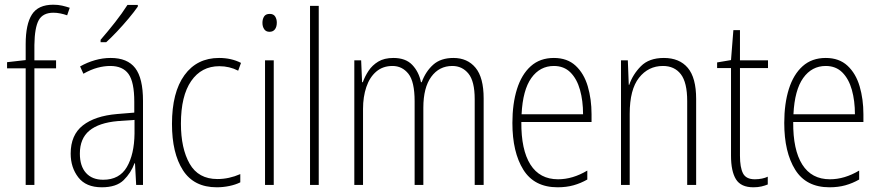

<svg xmlns="http://www.w3.org/2000/svg" viewBox="-20 -785 3734 815"><path d="M218 -495H126V0H89V-495H10V-521L89 -530V-598Q89 -682 115.5 -723.5Q142 -765 206 -765Q227 -765 244 -761Q261 -757 276 -752L265 -720Q251 -725 236 -728Q221 -731 207 -731Q162 -731 144.5 -699.5Q127 -668 126 -594V-529H218Z M450 -539Q521 -539 554 -496Q587 -453 587 -357V0H558L553 -92H551Q536 -51 505 -20.5Q474 10 412 10Q345 10 312.5 -32Q280 -74 280 -133Q280 -212 331.5 -252.5Q383 -293 477 -301L550 -307V-353Q550 -437 525.5 -471Q501 -505 448 -505Q422 -505 394 -497.5Q366 -490 334 -472L320 -503Q350 -520 383 -529.5Q416 -539 450 -539ZM480 -271Q400 -264 359.5 -230.5Q319 -197 319 -133Q319 -80 345 -51Q371 -22 418 -22Q487 -22 518.5 -76Q550 -130 551 -218V-276ZM565 -757Q549 -734 525.5 -706Q502 -678 477 -651.5Q452 -625 431 -606H407V-616Q439 -653 468.5 -690.5Q498 -728 521 -764H565Z M900 10Q803 10 756.5 -62.5Q710 -135 710 -259Q710 -393 763 -466Q816 -539 910 -539Q962 -539 1003 -518L991 -485Q954 -504 911 -504Q835 -504 791.5 -441Q748 -378 748 -260Q748 -155 785 -90Q822 -25 903 -25Q952 -25 1000 -46V-11Q980 -1 953.5 4.5Q927 10 900 10Z M1125 -726Q1141 -726 1148 -715Q1155 -704 1155 -689Q1155 -671 1147 -660.5Q1139 -650 1124 -650Q1109 -650 1101.5 -661Q1094 -672 1094 -688Q1094 -704 1101 -715Q1108 -726 1125 -726ZM1142 -529V0H1105V-529Z M1333 0H1296V-760H1333Z M1905 -539Q1964 -539 1998.5 -497.5Q2033 -456 2033 -367V0H1995V-364Q1995 -440 1968.5 -472.5Q1942 -505 1900 -505Q1844 -505 1810.5 -459Q1777 -413 1777 -328V0H1740V-355Q1740 -439 1713.5 -472Q1687 -505 1646 -505Q1605 -505 1577 -481Q1549 -457 1535 -415.5Q1521 -374 1521 -323V0H1484V-529H1513L1517 -436H1520Q1529 -461 1544.5 -484.5Q1560 -508 1585.5 -523.5Q1611 -539 1650 -539Q1702 -539 1730 -509.5Q1758 -480 1767 -436H1770Q1787 -482 1819 -510.5Q1851 -539 1905 -539Z M2331 -539Q2388 -539 2423.5 -506Q2459 -473 2475 -418.5Q2491 -364 2491 -300V-267H2193Q2192 -149 2231.5 -86.5Q2271 -24 2349 -24Q2411 -24 2473 -61V-23Q2445 -7 2414.5 1.5Q2384 10 2347 10Q2248 10 2201.5 -64.5Q2155 -139 2155 -263Q2155 -345 2174.5 -407Q2194 -469 2233 -504Q2272 -539 2331 -539ZM2331 -505Q2272 -505 2235.5 -454Q2199 -403 2194 -300H2455Q2455 -357 2442 -403.5Q2429 -450 2401.5 -477.5Q2374 -505 2331 -505Z M2798 -539Q2864 -539 2899.5 -497Q2935 -455 2935 -365V0H2897V-356Q2897 -435 2870 -470Q2843 -505 2794 -505Q2732 -505 2692.5 -455Q2653 -405 2653 -302V0H2616V-529H2645L2649 -425H2651Q2666 -469 2700.5 -504Q2735 -539 2798 -539Z M3184 -24Q3200 -24 3214.5 -27Q3229 -30 3239 -35V-2Q3227 3 3212 6.5Q3197 10 3178 10Q3125 10 3104 -24Q3083 -58 3083 -124V-496H3024V-520L3083 -530L3093 -657H3121V-529H3240V-496H3121V-124Q3121 -74 3134 -49Q3147 -24 3184 -24Z M3485 -539Q3542 -539 3577.5 -506Q3613 -473 3629 -418.5Q3645 -364 3645 -300V-267H3347Q3346 -149 3385.5 -86.5Q3425 -24 3503 -24Q3565 -24 3627 -61V-23Q3599 -7 3568.5 1.5Q3538 10 3501 10Q3402 10 3355.5 -64.5Q3309 -139 3309 -263Q3309 -345 3328.5 -407Q3348 -469 3387 -504Q3426 -539 3485 -539ZM3485 -505Q3426 -505 3389.5 -454Q3353 -403 3348 -300H3609Q3609 -357 3596 -403.5Q3583 -450 3555.5 -477.5Q3528 -505 3485 -505Z"/></svg>

Font: Noto Sans Lao UI Cond ExtLt
Style: Regular
Weight: 200
Width: 3
Designer: Monotype Design Team
Foundry: Monotype Imaging Inc.
Version: Version 2.000; ttfautohint (v1.8.4.7-5d5b)